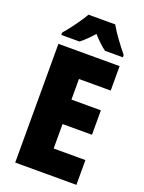

<svg xmlns="http://www.w3.org/2000/svg" viewBox="-170 -1006 815 1085"><g transform="rotate(20 237.5 -463.5)"><path d="M328 -927H167C147 -889 93 -816 62 -781V-767H171C193 -783 217 -807 247 -840C276 -808 301 -784 325 -767H432V-781C394 -828 353 -882 328 -927ZM432 0V-149H241V-296H418V-443H241V-567H432V-714H64V0Z"/></g></svg>

Font: Noto Sans Arabic UI Cn Bk
Style: Regular
Weight: 900
Width: 3
Designer: Monotype Design Team, Nadine Chahine and Nizar Qandah
Foundry: Monotype Imaging Inc.
Version: Version 2.010